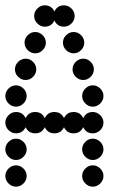

<svg xmlns="http://www.w3.org/2000/svg" viewBox="-20 -700 472 720"><path d="M300 -12Q288 -24 288 -40Q288 -56 300 -68Q312 -80 328 -80Q344 -80 356 -68Q368 -56 368 -40Q368 -24 356 -12Q344 0 328 0Q312 0 300 -12ZM12 -12Q0 -24 0 -40Q0 -56 12 -68Q24 -80 40 -80Q56 -80 68 -68Q80 -56 80 -40Q80 -24 68 -12Q56 0 40 0Q24 0 12 -12ZM300 -112Q288 -124 288 -140Q288 -156 300 -168Q312 -180 328 -180Q344 -180 356 -168Q368 -156 368 -140Q368 -124 356 -112Q344 -100 328 -100Q312 -100 300 -112ZM12 -112Q0 -124 0 -140Q0 -156 12 -168Q24 -180 40 -180Q56 -180 68 -168Q80 -156 80 -140Q80 -124 68 -112Q56 -100 40 -100Q24 -100 12 -112ZM40 -280Q65 -280 76 -257Q87 -280 112 -280Q137 -280 148 -257Q159 -280 184 -280Q209 -280 220 -257Q231 -280 256 -280Q281 -280 292 -257Q303 -280 328 -280Q344 -280 356 -268Q368 -256 368 -240Q368 -224 356 -212Q344 -200 328 -200Q303 -200 292 -223Q281 -200 256 -200Q231 -200 220 -223Q209 -200 184 -200Q159 -200 148 -223Q137 -200 112 -200Q87 -200 76 -223Q65 -200 40 -200Q24 -200 12 -212Q0 -224 0 -240Q0 -256 12 -268Q24 -280 40 -280ZM300 -312Q288 -324 288 -340Q288 -356 300 -368Q312 -380 328 -380Q344 -380 356 -368Q368 -356 368 -340Q368 -324 356 -312Q344 -300 328 -300Q312 -300 300 -312ZM12 -312Q0 -324 0 -340Q0 -356 12 -368Q24 -380 40 -380Q56 -380 68 -368Q80 -356 80 -340Q80 -324 68 -312Q56 -300 40 -300Q24 -300 12 -312ZM264 -412Q252 -424 252 -440Q252 -456 264 -468Q276 -480 292 -480Q308 -480 320 -468Q332 -456 332 -440Q332 -424 320 -412Q308 -400 292 -400Q276 -400 264 -412ZM48 -412Q36 -424 36 -440Q36 -456 48 -468Q60 -480 76 -480Q92 -480 104 -468Q116 -456 116 -440Q116 -424 104 -412Q92 -400 76 -400Q60 -400 48 -412ZM228 -512Q216 -524 216 -540Q216 -556 228 -568Q240 -580 256 -580Q272 -580 284 -568Q296 -556 296 -540Q296 -524 284 -512Q272 -500 256 -500Q240 -500 228 -512ZM84 -512Q72 -524 72 -540Q72 -556 84 -568Q96 -580 112 -580Q128 -580 140 -568Q152 -556 152 -540Q152 -524 140 -512Q128 -500 112 -500Q96 -500 84 -512ZM148 -680Q173 -680 184 -657Q195 -680 220 -680Q236 -680 248 -668Q260 -656 260 -640Q260 -624 248 -612Q236 -600 220 -600Q195 -600 184 -623Q173 -600 148 -600Q132 -600 120 -612Q108 -624 108 -640Q108 -656 120 -668Q132 -680 148 -680Z"/></svg>

Font: Dotrice Condensed
Style: Regular
Weight: 400
Width: 2
Monospace: yes
Designer: Paul Flo Williams
Foundry: His Deeds Are Dust
Version: Version 1.001